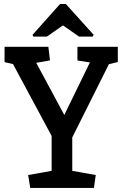

<svg xmlns="http://www.w3.org/2000/svg" viewBox="-20 -920 602 940"><path d="M127.9 0 117.9 -63 232.8 -83.6V-254.4L43.7 -606.3L2.3 -615.8V-691H216.8L224.6 -624.4L157.4 -612.3L294.8 -357.2L420.1 -614.3L359.1 -623.9V-691H556.8V-616.3L513.2 -605.8L333.8 -247.2V-83.6L448.8 -63L439.8 0ZM143.6 -740.9 139.1 -749.1 274 -900.5H302.5L438.4 -749.5L433.9 -740.9H366.8L288.2 -795.8L209.7 -740.9Z"/></svg>

Font: Kreon Light
Style: Regular
Weight: 300
Designer: Julia Petretta
Foundry: Julia Petretta and Eli Heuer
Version: Version 2.002